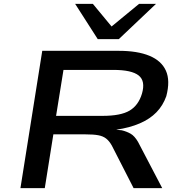

<svg xmlns="http://www.w3.org/2000/svg" viewBox="-20 -966 937 986"><path d="M85 0 197 -705H590Q686 -705 747.5 -679.5Q809 -654 832 -603Q855 -552 834 -472Q817 -424 783.5 -389.5Q750 -355 698 -332.5Q646 -310 577 -300L584 -299L605 -297Q630 -291 650.5 -279.5Q671 -268 689 -237L813 0H666L554 -219Q541 -242 525 -254.5Q509 -267 484.5 -271.5Q460 -276 419 -276H254L210 0ZM268 -371H507Q600 -371 645.5 -398Q691 -425 709 -485Q728 -550 692 -578.5Q656 -607 562 -607H306ZM482 -765 366 -946H457L553 -830L694 -946H781L590 -765Z"/></svg>

Font: Nunito Sans 7pt Expanded SemiBold
Style: Italic
Weight: 600
Width: 7
Italic angle: -9°
Designer: Vernon Adams
Foundry: Vernon Adams
Version: Version 3.101;gftools[0.9.27]